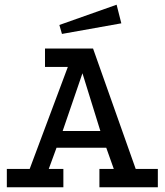

<svg xmlns="http://www.w3.org/2000/svg" viewBox="-20 -795 699 815"><path d="M9 0V-78H106L268 -511H171V-589H375L556 -78H650V0H402V-78H463L431 -168H220L187 -78H249V0ZM246 -239H406L330 -484ZM475 -775 495 -696 243 -651 232 -689Z"/></svg>

Font: Podkova Medium
Style: Regular
Weight: 500
Designer: Ilya Yudin
Foundry: Cyreal (www.cyreal.org)
Version: Version 2.103